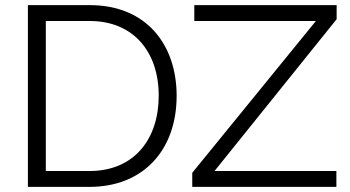

<svg xmlns="http://www.w3.org/2000/svg" viewBox="-20 -730 1369 750"><path d="M731 0H1294V-62H818L1295 -655V-710H739V-648H1214L731 -55ZM330 0C537 0 670 -141 670 -356C670 -551 556 -710 330 -710H89V0ZM600 -356C600 -189 506 -62 330 -62H159V-648H330C502 -648 600 -527 600 -356Z"/></svg>

Font: Raleway Reg
Style: Regular
Weight: 400
Designer: Matt McInerney, Pablo Impallari, Rodrigo Fuenzalida
Foundry: Matt McInerney, Pablo Impallari, Rodrigo Fuenzalida
Version: Version 3.00 July 28, 2015